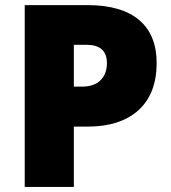

<svg xmlns="http://www.w3.org/2000/svg" viewBox="-20 -734 672 754"><path d="M595.2 -486.8C595.2 -631.8 504.4 -713.9 324.2 -713.9H77.1V0H270V-236.8H324.2C410.6 -236.8 477.5 -258.8 524.9 -302.2C571.8 -345.7 595.2 -407.2 595.2 -486.8ZM270 -558.1H319.8C373 -558.1 399.9 -534.2 399.9 -485.8C399.9 -428.7 363.3 -394 305.2 -394H270Z"/></svg>

Font: Sahel Black
Style: Bold
Weight: 900
Foundry: Saber Rastikerdar (saber.rastikerdar@gmail.com)
Version: Version 3.4.0